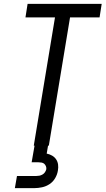

<svg xmlns="http://www.w3.org/2000/svg" viewBox="-20 -755 547 995"><path d="M155 0 265 -665H112L123 -735H507L496 -665H343L233 0ZM57 220 68 157H168Q176 157 184 155.5Q192 154 200 149.5Q208 145 213 137.5Q218 130 220 122Q221 114 218 106.5Q215 99 209.5 94Q204 89 195.5 87.5Q187 86 179 86H144L159 0H229L222 41Q237 44 250 51.5Q263 59 271 71Q279 83 281 98Q283 113 280 129Q277 149 266 168Q255 187 237 199Q219 211 198 215.5Q177 220 157 220Z"/></svg>

Font: Iosevka
Style: Italic
Weight: 400
Italic angle: -9°
Monospace: yes
Designer: Belleve Invis
Foundry: Belleve Invis
Version: Version 32.5.0; ttfautohint (v1.8.4)